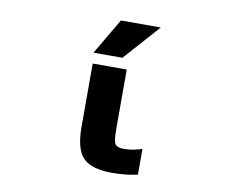

<svg xmlns="http://www.w3.org/2000/svg" viewBox="-83 -872 1166 987"><g transform="rotate(10 500.0 -378.5)"><path d="M470.7 -767.6H678.7L511.7 -580.1H360.4ZM543.9 -209Q543.9 -150.4 554.7 -135.3Q565.4 -120.1 600.6 -120.1Q645.5 -120.1 694.3 -136.7V-2Q631.8 11.7 561.5 11.7Q453.1 11.7 409.7 -33.2Q366.2 -78.1 366.2 -192.4V-524.4H543.9Z"/></g></svg>

Font: GenEi Gothic M Heavy
Style: Regular
Weight: 800
Designer: o_tamon (Modified); [Source Han Sans]
Ryoko NISHIZUKA  (kana & ideographs); Paul D. Hunt (Latin, Greek & Cyrillic); Wenl
Version: Version 1.1a;Original Version 1.004